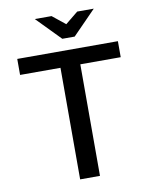

<svg xmlns="http://www.w3.org/2000/svg" viewBox="-96 -968 820 1039"><g transform="rotate(-10 313.5 -448.5)"><path d="M590 -701V-613H368V0H259V-613H37V-701ZM168 -897H260L331 -840L401 -897H492L364 -766H296Z"/></g></svg>

Font: LT Superior Semi-bold
Style: Regular
Weight: 600
Designer: Daniel Lyons
Foundry: LyonsType
Version: Version 1.0